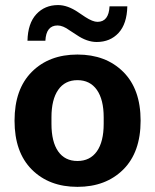

<svg xmlns="http://www.w3.org/2000/svg" viewBox="-20 -724 608 754"><path d="M463.9 -58.1Q395.5 9.8 284.2 9.8Q172.9 9.8 105 -58.1Q37.1 -126 37.1 -250Q37.1 -374 105 -441.9Q172.9 -509.8 284.2 -509.8Q395.5 -509.8 463.9 -441.9Q532.2 -374 532.2 -250Q532.2 -126 463.9 -58.1ZM87.9 -564Q89.4 -632.3 122.6 -668.2Q155.8 -704.1 208 -704.1Q245.6 -704.1 287.1 -675.8L314.9 -657.2Q344.2 -638.2 362.8 -638.2Q407.2 -638.2 410.2 -699.2H480Q478.5 -630.4 445.6 -594.7Q412.6 -559.1 359.9 -559.1Q321.3 -559.1 280.8 -586.9L252.9 -605Q227.1 -624 206.1 -624Q161.1 -624 158.2 -564ZM182.1 -237.8Q182.1 -167 208.5 -129.4Q234.9 -91.8 284.2 -91.8Q333.5 -91.8 360.4 -129.6Q387.2 -167.5 387.2 -237.8V-263.2Q387.2 -333 360.4 -371.1Q333.5 -409.2 284.2 -409.2Q234.9 -409.2 208.5 -371.1Q182.1 -333 182.1 -263.2Z"/></svg>

Font: TASA Orbiter Text
Style: Bold
Weight: 700
Designer: Weizhong Zhang
Version: Version 1.000;Glyphs 3.1.2 (3151)